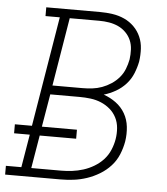

<svg xmlns="http://www.w3.org/2000/svg" viewBox="-68 -782 720 829"><g transform="rotate(5 292.5 -367.5)"><path d="M-15 0V-38H52L76 -181H8V-220H82L161 -697H99V-735H332Q360 -735 387 -731Q414 -727 438 -716Q462 -705 480.5 -686.5Q499 -668 509.5 -644Q520 -620 521.5 -592.5Q523 -565 519 -537Q514 -511 503.5 -485Q493 -459 474 -438Q455 -417 430.5 -403Q406 -389 379 -381Q408 -371 432.5 -353Q457 -335 472 -309Q487 -283 490.5 -251.5Q494 -220 489 -188Q484 -159 472.5 -131Q461 -103 440.5 -80.5Q420 -58 393.5 -42Q367 -26 338.5 -16.5Q310 -7 281.5 -3.5Q253 0 224 0ZM285 -401Q306 -401 327.5 -403.5Q349 -406 369.5 -413.5Q390 -421 409 -433.5Q428 -446 442.5 -463Q457 -480 465 -500.5Q473 -521 477 -542Q480 -564 479 -585.5Q478 -607 470 -625.5Q462 -644 447.5 -658.5Q433 -673 414.5 -681.5Q396 -690 375 -693.5Q354 -697 332 -697H204L155 -401ZM95 -38H224Q248 -38 272 -41Q296 -44 320 -51.5Q344 -59 366.5 -72.5Q389 -86 406 -104.5Q423 -123 433 -146.5Q443 -170 447 -194Q451 -218 449 -242.5Q447 -267 436.5 -287.5Q426 -308 408.5 -323Q391 -338 369.5 -347Q348 -356 324 -359Q300 -362 276 -362H149L125 -220H277V-181H119Z"/></g></svg>

Font: Iosevka Curly Slab XLtEx
Style: Italic
Weight: 200
Width: 7
Italic angle: -9°
Monospace: yes
Designer: Belleve Invis
Foundry: Belleve Invis
Version: Version 11.1.0; ttfautohint (v1.8.3)